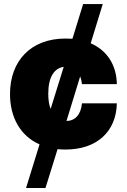

<svg xmlns="http://www.w3.org/2000/svg" viewBox="-20 -727 626 946"><path d="M486.3 -707H389.6L336.9 -536.1C325.7 -536.6 314.5 -537.1 302.7 -537.1C131.8 -537.1 29.3 -426.8 29.3 -263.7C29.3 -146.5 82 -56.6 174.8 -15.6L108.4 199.2H204.1L263.7 7.8C276.4 9.3 289.1 9.8 302.7 9.8C458 9.8 552.7 -79.1 555.7 -217.8H383.8C378.9 -161.6 349.1 -131.3 307.6 -130.9L375 -350.6C379.4 -339.4 382.3 -326.7 383.8 -312.5H555.7C554.2 -407.7 506.8 -479 426.8 -513.7ZM217.8 -265.6C217.8 -347.7 247.6 -391.1 293.9 -397.5L229.5 -190.4C221.7 -210 217.8 -235.4 217.8 -265.6Z"/></svg>

Font: Pretendard Black
Style: Regular
Weight: 900
Designer: Base glyphs from Inter by Rasmus Andersson; Hangeul glyphs from Noto Sans CJK(Source Han Sans) by Jang Soo-young and Kan
Foundry: Kil Hyung-jin
Version: Version 1.309;Glyphs 3.2 (3225)